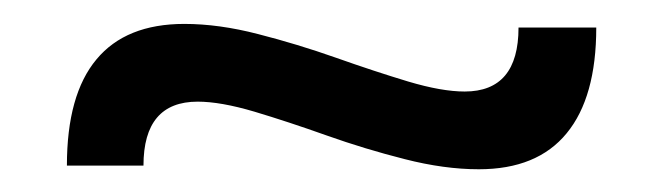

<svg xmlns="http://www.w3.org/2000/svg" viewBox="-20 -419 563 163"><path d="M36.8 -278.4Q36.8 -338.6 61.9 -368.6Q86.9 -398.7 136.5 -398.7Q165.8 -398.7 199 -390.1Q232.3 -381.6 265.2 -370Q298 -358.4 326.5 -349.8Q355 -341.3 374.5 -341.3Q420.2 -341.3 420.2 -395.6H486.2Q486.2 -336.4 461.1 -305.9Q436.1 -275.3 386.5 -275.3Q357.2 -275.3 323.6 -283.9Q290 -292.4 257.3 -304Q224.7 -315.6 196 -324.2Q167.3 -332.7 147.8 -332.7Q101.8 -332.7 101.8 -278.4Z"/></svg>

Font: Mozilla Text ExtraLight
Style: Regular
Weight: 200
Designer: Studio DRAMA
Foundry: Studio DRAMA
Version: Version 1.000